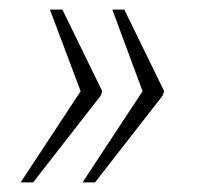

<svg xmlns="http://www.w3.org/2000/svg" viewBox="-20 -470 420 400"><path d="M152 -90 277 -280 214 -450H239L322 -280L319 -271L178 -90ZM23 -90 148 -280 84 -450H110L193 -280L190 -271L49 -90Z"/></svg>

Font: Noto Serif ExtraCondensed ExtraLight
Style: Italic
Weight: 200
Width: 2
Italic angle: -12°
Designer: Monotype Design Team
Foundry: Monotype Imaging Inc.
Version: Version 2.014; ttfautohint (v1.8.4.7-5d5b)